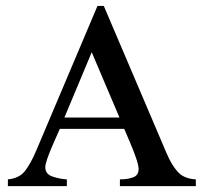

<svg xmlns="http://www.w3.org/2000/svg" viewBox="-20 -632 691 652"><path d="M645 0H387.2V-22.9Q413.6 -22.9 432.1 -29.8Q450.7 -36.6 450.7 -58.1Q450.7 -69.8 442.6 -93.8Q434.6 -117.7 422.9 -145Q411.1 -172.4 401.9 -194.3H183.1Q180.2 -187.5 172.4 -170.2Q164.6 -152.8 155.5 -131.6Q146.5 -110.4 140.1 -91.8Q133.8 -73.2 133.8 -64.5Q133.8 -41 157.7 -32.7Q181.6 -24.4 207 -22.9V0H6.8V-22.9Q45.4 -26.4 64.9 -51.5Q84.5 -76.7 103.5 -121.6L311 -611.8H332.5L545.4 -112.3Q562.5 -71.8 583.7 -48.3Q605 -24.9 645 -22.9ZM385.7 -232.9 291.5 -454.6 198.7 -232.9Z"/></svg>

Font: Scheherazade New Medium
Style: Regular
Weight: 500
Designer: SIL International
Foundry: SIL International
Version: Version 4.000